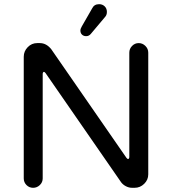

<svg xmlns="http://www.w3.org/2000/svg" viewBox="-20 -894 824 920"><path d="M365.2 -748Q365.2 -755.9 372.1 -767.6L421.9 -854.5Q431.6 -874 455.1 -874Q470.7 -874 481.4 -863.8Q492.2 -853.5 492.2 -836.9Q492.2 -821.3 482.4 -811.5L415 -731.4Q406.2 -720.7 392.6 -720.7Q380.9 -720.7 373 -728Q365.2 -735.4 365.2 -748ZM93.8 -39.1V-622.1Q93.8 -648.4 112.8 -668Q131.8 -687.5 158.2 -687.5H170.9Q202.1 -687.5 225.6 -658.2L585.9 -137.7Q590.8 -131.8 593.8 -131.8Q595.7 -131.8 597.7 -134.8Q599.6 -137.7 599.6 -141.6V-641.6Q599.6 -660.2 612.8 -673.8Q626 -687.5 644.5 -687.5Q663.1 -687.5 676.8 -673.8Q690.4 -660.2 690.4 -641.6V-58.6Q690.4 -32.2 670.9 -13.2Q651.4 5.9 625 5.9H613.3Q597.7 5.9 583.5 -1.5Q569.3 -8.8 560.5 -20.5L198.2 -543.9Q193.4 -549.8 190.4 -549.8Q188.5 -549.8 186.5 -546.9Q184.6 -543.9 184.6 -540V-39.1Q184.6 -20.5 170.9 -7.3Q157.2 5.9 138.7 5.9Q120.1 5.9 106.9 -7.3Q93.8 -20.5 93.8 -39.1Z"/></svg>

Font: FakePearl
Style: Regular
Weight: 400
Version: Version 1.2